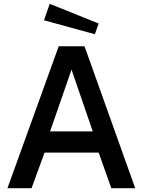

<svg xmlns="http://www.w3.org/2000/svg" viewBox="-20 -984 742 1004"><path d="M287 -742 19 0H145L213 -186H496L562 0H687L422 -742ZM465 -297H242L354 -620ZM496 -861 240 -964 210 -878 476 -805Z"/></svg>

Font: Morrison SemiBold
Style: Regular
Weight: 600
Designer: Pablo Impallari, Rodrigo Fuenzalida (Modified by Dan O. Williams)
Version: Version 0.030; ttfautohint (v1.8.1)